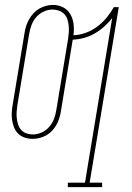

<svg xmlns="http://www.w3.org/2000/svg" viewBox="-20 -559 540 784"><path d="M257 205V187H327L438 -485Q423 -466 405 -450Q387 -434 366 -422Q345 -410 322.5 -404Q300 -398 277 -397L229 -107Q226 -85 217.5 -64Q209 -43 193.5 -26Q178 -9 156.5 -0.5Q135 8 113 8Q97 8 81.5 3Q66 -2 55 -12.5Q44 -23 38 -37.5Q32 -52 29.5 -68Q27 -84 28 -100.5Q29 -117 32 -133L80 -423Q82 -438 86.5 -452Q91 -466 98.5 -479.5Q106 -493 116.5 -504.5Q127 -516 140 -523.5Q153 -531 167.5 -535Q182 -539 196 -539Q219 -539 238 -529Q257 -519 267.5 -500.5Q278 -482 280.5 -460Q283 -438 280 -415Q305 -416 330 -425Q355 -434 376.5 -450Q398 -466 415 -486.5Q432 -507 445 -530H465L346 187H397V205ZM114 -10Q132 -10 150 -18Q168 -26 181 -41Q194 -56 200.5 -73.5Q207 -91 210 -110L258 -400Q260 -413 261 -427Q262 -441 260.5 -454.5Q259 -468 255 -480.5Q251 -493 242 -502Q233 -511 220.5 -515.5Q208 -520 194 -520Q176 -520 158 -511.5Q140 -503 127.5 -488.5Q115 -474 108.5 -456Q102 -438 99 -420L51 -130Q49 -117 48 -103Q47 -89 48.5 -76Q50 -63 54 -50.5Q58 -38 66.5 -28.5Q75 -19 87.5 -14.5Q100 -10 114 -10Z"/></svg>

Font: Iosevka Curly Slab ThObl
Style: Regular
Weight: 100
Italic angle: -9°
Monospace: yes
Designer: Belleve Invis
Foundry: Belleve Invis
Version: Version 11.0.0; ttfautohint (v1.8.3)